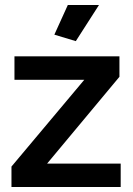

<svg xmlns="http://www.w3.org/2000/svg" viewBox="-20 -750 533 770"><path d="M284 -585 198 -611 252 -730H377ZM26 -82 318 -430H38V-524H459V-442L169 -94H464V0H26Z"/></svg>

Font: IngvarSans
Style: Bold
Weight: 700
Version: Version 3.000